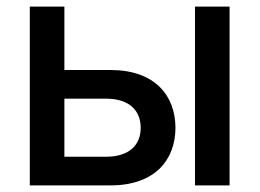

<svg xmlns="http://www.w3.org/2000/svg" viewBox="-20 -560 784 580"><path d="M673.5 0V-540H569V0ZM314.5 0C447 0 510 -76.5 510 -174C510 -271.5 447 -348.5 314.5 -348.5H174.5V-540H70V0ZM174.5 -86.5V-262H299.5C373 -262 405 -224 405 -174C405 -124 373 -86.5 299.5 -86.5Z"/></svg>

Font: Vela Sans SemBd
Style: Regular
Weight: 600
Designer: Principal design: Mikhail Sharanda - project Manrope.
Design modification: Ravid Balaliev
Foundry: Mikhail Sharanda
Version: Version 1.001